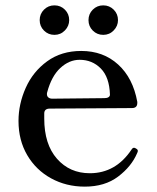

<svg xmlns="http://www.w3.org/2000/svg" viewBox="-20 -682 587 716"><path d="M494 -119Q494 -116 491 -110Q470 -61 420.5 -23.5Q371 14 296 14Q227 14 170.5 -17Q114 -48 81.5 -103.5Q49 -159 49 -231Q49 -294 76 -354.5Q103 -415 156 -453.5Q209 -492 283 -492Q365 -492 420.5 -441.5Q476 -391 492 -302V-298Q492 -279 472 -279L166 -277Q145 -277 145 -259V-240Q145 -144 192.5 -90Q240 -36 315 -36Q412 -36 471 -125Q475 -131 480 -131Q483 -131 489 -127Q494 -124 494 -119ZM156 -338Q155 -336 155 -331Q155 -323 160.5 -318.5Q166 -314 175 -314L369 -316Q379 -316 384.5 -319.5Q390 -323 390 -329Q388 -394 356 -426.5Q324 -459 277 -459Q238 -459 205 -428.5Q172 -398 156 -338ZM183 -662Q160 -662 144 -646Q128 -630 128 -607Q128 -584 144 -568Q160 -552 183 -552Q206 -552 222 -568.5Q238 -585 238 -607Q238 -630 222 -646Q206 -662 183 -662ZM365 -662Q342 -662 326 -646Q310 -630 310 -607Q310 -584 326 -568Q342 -552 365 -552Q388 -552 404 -568.5Q420 -585 420 -607Q420 -630 404 -646Q388 -662 365 -662Z"/></svg>

Font: Shippori Mincho B1 Medium
Style: Regular
Weight: 500
Designer: FONTDASU
Foundry: FONTDASU / Google Inc. / but / Adobe
Version: Version 3.110; ttfautohint (v1.8.3)